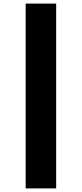

<svg xmlns="http://www.w3.org/2000/svg" viewBox="-20 -830 456 1070"><path d="M123 220V-810H293V220Z"/></svg>

Font: M PLUS 1p Black
Style: Regular
Weight: 900
Version: Version 1.061